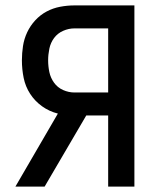

<svg xmlns="http://www.w3.org/2000/svg" viewBox="-20 -690 590 710"><path d="M145 0H37L194 -270Q162 -278 135.5 -297Q109 -316 91.5 -343Q74 -370 67.5 -402Q61 -434 61 -467Q61 -493 65 -519.5Q69 -546 80.5 -570.5Q92 -595 110.5 -615Q129 -635 152.5 -647.5Q176 -660 202.5 -665Q229 -670 255 -670H477V0H380V-263H299ZM255 -348H380V-585H255Q234 -585 213.5 -576Q193 -567 180 -549.5Q167 -532 162.5 -510Q158 -488 158 -467Q158 -445 162.5 -423.5Q167 -402 180 -384Q193 -366 213.5 -357Q234 -348 255 -348Z"/></svg>

Font: Lode Dark
Style: Bold
Weight: 700
Monospace: yes
Designer: Belleve Invis
Foundry: Belleve Invis
Version: Version 29.2.0; ttfautohint (v1.8.3)